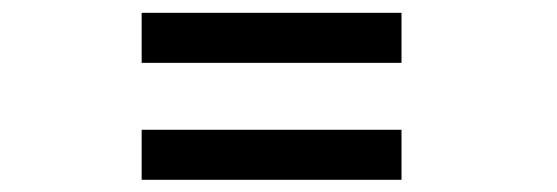

<svg xmlns="http://www.w3.org/2000/svg" viewBox="-20 -458 890 307"><path d="M206.5 -437.5H622V-357.5H206.5ZM206.5 -250.5H622V-170.5H206.5Z"/></svg>

Font: League Mono Wide
Style: Regular
Weight: 400
Width: 8
Designer: Tyler Finck
Foundry: The League of Moveable Type / Tyler Finck
Version: Version 2.210